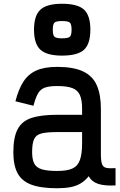

<svg xmlns="http://www.w3.org/2000/svg" viewBox="-20 -988 640 1022"><path d="M284 14Q198 14 147 -5Q96 -24 73.5 -66Q51 -108 51 -178Q51 -256 73.5 -299.5Q96 -343 147 -360Q198 -377 284 -377H417V-409Q417 -455 405.5 -481.5Q394 -508 365.5 -519Q337 -530 284 -530Q242 -530 218.5 -521.5Q195 -513 182 -490Q169 -467 158 -425L62 -449Q79 -514 105 -554Q131 -594 174 -613Q217 -632 284 -632Q371 -632 422 -608Q473 -584 495 -534.5Q517 -485 517 -409V-168Q517 -131 523 -114.5Q529 -98 546 -94.5Q563 -91 595 -93V-1Q538 2 503.5 -9Q469 -20 452 -50Q434 -27 410.5 -12.5Q387 2 356 8Q325 14 284 14ZM284 -78Q337 -78 365.5 -91Q394 -104 405.5 -136.5Q417 -169 417 -226V-285H284Q231 -285 202 -278Q173 -271 162 -248.5Q151 -226 151 -178Q151 -140 162 -118Q173 -96 202 -87Q231 -78 284 -78ZM310 -692Q229 -692 195 -723.5Q161 -755 161 -830Q161 -905 195 -936.5Q229 -968 310 -968Q393 -968 427 -937Q461 -906 461 -830Q461 -754 427 -723Q393 -692 310 -692ZM310 -784Q343 -784 352 -792.5Q361 -801 361 -830Q361 -859 352 -867.5Q343 -876 310 -876Q279 -876 270 -867.5Q261 -859 261 -830Q261 -801 270 -792.5Q279 -784 310 -784Z"/></svg>

Font: Victor Mono Thin
Style: Regular
Weight: 100
Monospace: yes
Designer: Rune Bjørnerås
Version: Version 1.561;gftools[0.9.30]